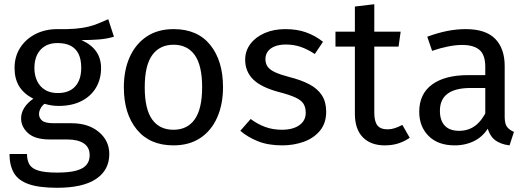

<svg xmlns="http://www.w3.org/2000/svg" viewBox="-20 -677 2506 910"><path d="M493 -586 520 -503Q487 -493 449 -490Q411 -487 366 -487Q413 -466 436 -433Q459 -400 459 -354Q459 -302 435 -261.5Q411 -221 366 -198Q321 -175 258 -175Q240 -175 224 -177.5Q208 -180 191 -185Q180 -177 172.5 -163.5Q165 -150 165 -136Q165 -118 179.5 -105.5Q194 -93 234 -93H318Q399 -93 448.5 -51.5Q498 -10 498 53Q498 129 435.5 171Q373 213 251 213Q165 213 115.5 195.5Q66 178 45.5 142Q25 106 25 53H108Q108 83 119.5 102.5Q131 122 162 131.5Q193 141 251 141Q308 141 342 131.5Q376 122 390.5 103.5Q405 85 405 59Q405 21 377 2.5Q349 -16 299 -16H216Q146 -16 113 -46Q80 -76 80 -116Q80 -142 95 -166Q110 -190 138 -209Q92 -233 70.5 -268.5Q49 -304 49 -355Q49 -409 75.5 -450.5Q102 -492 148 -515.5Q194 -539 252 -539Q301 -538 336.5 -541Q372 -544 398.5 -550.5Q425 -557 447.5 -566.5Q470 -576 493 -586ZM252 -473Q217 -473 192.5 -458Q168 -443 155.5 -416.5Q143 -390 143 -355Q143 -320 156 -293Q169 -266 193.5 -251Q218 -236 254 -236Q308 -236 336.5 -267.5Q365 -299 365 -356Q365 -395 352.5 -421Q340 -447 315 -460Q290 -473 252 -473Z M803 -539Q916 -539 976.5 -464Q1037 -389 1037 -264Q1037 -183 1009.5 -120.5Q982 -58 929.5 -23Q877 12 802 12Q690 12 628.5 -63Q567 -138 567 -263Q567 -345 595 -407Q623 -469 675.5 -504Q728 -539 803 -539ZM803 -465Q737 -465 701.5 -416Q666 -367 666 -263Q666 -160 701 -111Q736 -62 802 -62Q868 -62 903 -111.5Q938 -161 938 -264Q938 -367 903 -416Q868 -465 803 -465Z M1332 -539Q1388 -539 1431 -523.5Q1474 -508 1511 -479L1472 -421Q1437 -444 1404.5 -455Q1372 -466 1335 -466Q1305 -466 1283 -457.5Q1261 -449 1249.5 -433.5Q1238 -418 1238 -397Q1238 -376 1248.5 -361Q1259 -346 1284 -334.5Q1309 -323 1351 -312Q1407 -298 1446 -277.5Q1485 -257 1505.5 -225.5Q1526 -194 1526 -148Q1526 -93 1496.5 -57.5Q1467 -22 1419.5 -5Q1372 12 1318 12Q1251 12 1202.5 -7.5Q1154 -27 1119 -57L1168 -113Q1200 -89 1236.5 -75.5Q1273 -62 1316 -62Q1368 -62 1398.5 -83.5Q1429 -105 1429 -142Q1429 -168 1418.5 -185Q1408 -202 1380 -215Q1352 -228 1301 -241Q1216 -264 1179 -301.5Q1142 -339 1142 -394Q1142 -436 1167 -469Q1192 -502 1235 -520.5Q1278 -539 1332 -539Z M1662 -646 1754 -657V-142Q1754 -102 1768.5 -83Q1783 -64 1817 -64Q1834 -64 1851 -69.5Q1868 -75 1887 -85L1922 -24Q1896 -6 1867 3Q1838 12 1804 12Q1737 12 1699.5 -26.5Q1662 -65 1662 -138ZM1570 -527H1879L1869 -456H1570Z M2187 -539Q2282 -539 2327 -493Q2372 -447 2372 -364V-123Q2372 -89 2384 -74.5Q2396 -60 2416 -52L2395 12Q2351 7 2324 -15Q2297 -37 2287 -86L2280 -123V-360Q2280 -417 2252.5 -440.5Q2225 -464 2170 -464Q2141 -464 2105 -457Q2069 -450 2028 -436L2005 -503Q2054 -521 2098.5 -530Q2143 -539 2187 -539ZM2199 -321H2295V-260H2211Q2138 -260 2101.5 -233Q2065 -206 2065 -152Q2065 -106 2088 -81.5Q2111 -57 2156 -57Q2201 -57 2233.5 -82Q2266 -107 2289 -157L2301 -82Q2274 -33 2231 -10.5Q2188 12 2135 12Q2056 12 2011.5 -32.5Q1967 -77 1967 -147Q1967 -232 2028 -276.5Q2089 -321 2199 -321Z"/></svg>

Font: Fira Sans Variable
Style: Regular
Weight: 400
Designer: Carrois Corporate & Edenspiekermann AG
Foundry: Carrois Corporate GbR & Edenspiekermann AG
Version: Version 4.202